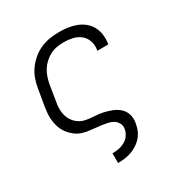

<svg xmlns="http://www.w3.org/2000/svg" viewBox="-173 -656 946 998"><g transform="rotate(-30 300.0 -156.5)"><path d="M248 215V157H249Q267 157 286 153.5Q305 150 322.5 140.5Q340 131 351.5 114.5Q363 98 366 80Q370 61 361 44.5Q352 28 337 19.5Q322 11 303.5 7.5Q285 4 266.5 1.5Q248 -1 229.5 -2.5Q211 -4 192.5 -7Q174 -10 157 -16Q140 -22 126 -32.5Q112 -43 100 -56Q88 -69 79.5 -84.5Q71 -100 66.5 -117Q62 -134 60 -152.5Q58 -171 59.5 -190Q61 -209 64 -228L81 -328Q85 -355 94.5 -382Q104 -409 121.5 -433.5Q139 -458 162 -477Q185 -496 211.5 -507.5Q238 -519 266 -523.5Q294 -528 321 -528Q347 -528 373.5 -524.5Q400 -521 423.5 -512Q447 -503 466.5 -487.5Q486 -472 498 -450Q510 -428 513.5 -402.5Q517 -377 513 -350L512 -344H447V-348Q452 -376 443.5 -401Q435 -426 415.5 -442Q396 -458 370 -464Q344 -470 317 -470Q297 -470 276 -466.5Q255 -463 236 -453.5Q217 -444 200.5 -429Q184 -414 172.5 -396Q161 -378 154.5 -358Q148 -338 144 -318L128 -218Q123 -192 125 -166.5Q127 -141 138 -119.5Q149 -98 168.5 -83Q188 -68 212.5 -63Q237 -58 263.5 -57Q290 -56 314.5 -50.5Q339 -45 362 -36Q385 -27 403 -11Q421 5 428.5 29.5Q436 54 431 80Q428 100 420.5 119.5Q413 139 399 155.5Q385 172 366.5 184Q348 196 328.5 203Q309 210 288.5 212.5Q268 215 249 215Z"/></g></svg>

Font: Iosevka Light Extended Oblique
Style: Regular
Weight: 300
Width: 7
Italic angle: -9°
Monospace: yes
Designer: Belleve Invis
Foundry: Belleve Invis
Version: Version 32.5.0; ttfautohint (v1.8.4)